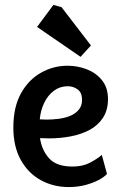

<svg xmlns="http://www.w3.org/2000/svg" viewBox="-20 -753 491 777"><path d="M258 4Q196 4 145 -24Q94 -52 64 -106Q34 -160 34 -237Q34 -319 64.5 -374.5Q95 -430 145.5 -458.5Q196 -487 253 -487Q294 -487 331.5 -472.5Q369 -458 393 -428Q417 -398 417 -352Q417 -307 396.5 -276Q376 -245 342 -227Q308 -209 265.5 -201Q223 -193 179 -193L142 -194Q149 -145 179 -112Q209 -79 273 -79Q314 -79 343 -94Q372 -109 392 -126L413 -49Q401 -36 378 -24Q355 -12 324.5 -4Q294 4 258 4ZM141 -270 169 -269Q191 -269 216 -272Q241 -275 262.5 -283.5Q284 -292 298 -308Q312 -324 312 -349Q312 -378 294.5 -391Q277 -404 254 -404Q223 -404 198.5 -386Q174 -368 159 -337Q144 -306 141 -270ZM306 -523 130 -644 196 -733 229 -724 348 -569Z"/></svg>

Font: Kreon Light Medium
Style: Regular
Weight: 500
Version: Version 2.002